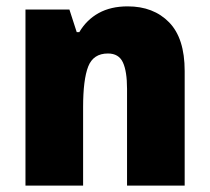

<svg xmlns="http://www.w3.org/2000/svg" viewBox="-20 -583 658 603"><path d="M381 -563Q462 -563 511 -513Q560 -463 560 -360V0H379V-304Q379 -359 366 -387Q353 -415 319 -415Q273 -415 257 -374Q241 -333 241 -246V0H60V-553H198L221 -482H229Q252 -521 290 -542Q328 -563 381 -563Z"/></svg>

Font: Noto Sans Sinhala UI SemiCondensed Black
Style: Regular
Weight: 900
Width: 4
Designer: Jelle Bosma - Monotype Design Team
Foundry: Monotype Imaging Inc.
Version: Version 2.006; ttfautohint (v1.8.4.7-5d5b)